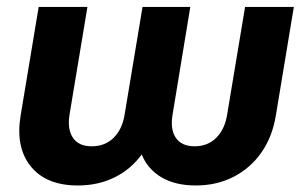

<svg xmlns="http://www.w3.org/2000/svg" viewBox="-20 -536 894 565"><path d="M209 9.8Q116.2 9.8 70.8 -46.1Q25.4 -102.1 40.5 -194.8L93.8 -515.6H237.3L184.6 -198.7Q177.7 -155.8 194.6 -130.6Q211.4 -105.5 250 -105.5Q289.1 -105.5 314.5 -130.6Q339.8 -155.8 346.7 -198.7L399.4 -515.6H540L487.8 -198.7Q480.5 -155.8 497.3 -130.6Q514.2 -105.5 552.7 -105.5Q591.3 -105.5 616.5 -130.6Q641.6 -155.8 648.4 -198.7L701.2 -515.6H844.7L791.5 -194.8Q781.2 -132.8 749 -86.9Q716.8 -41 667.2 -15.6Q617.7 9.8 556.2 9.8Q496.1 9.8 455.3 -14.2Q414.6 -38.1 397 -81.5Q365.7 -38.1 317.4 -14.2Q269 9.8 209 9.8Z"/></svg>

Font: Inter Display
Style: Bold Italic
Weight: 700
Italic angle: -9.39999°
Designer: Rasmus Andersson
Foundry: rsms
Version: Version 4.000;git-a52131595